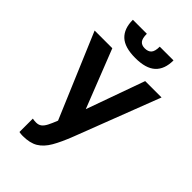

<svg xmlns="http://www.w3.org/2000/svg" viewBox="-278 -830 1136 1136"><g transform="rotate(45 290.0 -261.5)"><path d="M150 212Q135 212 120 209V97Q135 100 150 100Q170 100 183.5 90Q197 80 208.5 58Q220 36 234 0L10 -530H158L302 -164L433 -530H570L366 0Q337 75 310 121.5Q283 168 246.5 190Q210 212 150 212ZM295 -585Q206 -585 165.5 -623Q125 -661 125 -735H242Q242 -696 255 -680.5Q268 -665 294 -665Q322 -665 336 -680.5Q350 -696 350 -735H465Q465 -661 424 -623Q383 -585 295 -585Z"/></g></svg>

Font: Golos Text SemiBold
Style: Regular
Weight: 600
Designer: A.Korolkova, Vitaly Kuzmin
Foundry: ParaType Ltd
Version: Version 2.004